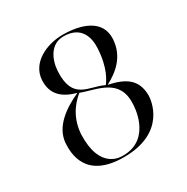

<svg xmlns="http://www.w3.org/2000/svg" viewBox="-142 -722 824 848"><g transform="rotate(-30 270.0 -298.0)"><path d="M483 -179C482 -262 430 -292 350 -309C405 -338 466 -385 471 -472C477 -570 379 -600 288 -600C206 -600 114 -558 109 -472C105 -398 150 -363 216 -345C141 -311 66 -259 60 -179C57 -129 57 4 253 4C468 4 483 -155 483 -179ZM139 -179C146 -278 206 -326 224 -341C296 -313 412 -310 404 -179C404 -179 403 -4 253 -4C242 -4 132 1 139 -179ZM392 -472C387 -372 353 -327 342 -312C273 -346 181 -325 189 -472C193 -532 223 -592 287 -592C378 -592 395 -524 392 -472Z"/></g></svg>

Font: Italiana
Style: Regular
Weight: 400
Designer: Santiago Orozco
Foundry: Santiago Orozco
Version: Version 1.000;PS 001.001;hotconv 1.0.56